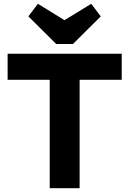

<svg xmlns="http://www.w3.org/2000/svg" viewBox="-20 -988 679 1008"><path d="M241 0V-696H398V0ZM20 -569V-706H619V-569ZM459 -968 509 -902 363 -757H275L129 -902L179 -968L377 -846L261 -847Z"/></svg>

Font: Outfit Thin
Style: Bold
Weight: 700
Version: Version 1.100;gftools[0.9.27]